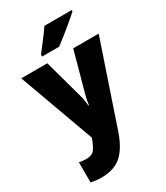

<svg xmlns="http://www.w3.org/2000/svg" viewBox="-241 -866 1044 1207"><g transform="rotate(-30 281.0 -263.0)"><path d="M0 -553H189L268 -267Q273 -250 276 -230Q279 -210 280 -194H284Q286 -212 289.5 -229.5Q293 -247 298 -265L377 -553H562L363 35Q328 141 274 190.5Q220 240 125 240Q102 240 83.5 237.5Q65 235 50 232V85Q61 88 74.5 89.5Q88 91 102 91Q142 91 160.5 68Q179 45 195 -1L198 -8ZM489 -756Q469 -738 436 -710Q403 -682 367.5 -654Q332 -626 306 -606H182V-620Q207 -653 238 -693Q269 -733 291 -766H489Z"/></g></svg>

Font: Noto Sans Hebrew SemiCondensed Black
Style: Regular
Weight: 900
Width: 4
Designer: Ben Nathan
Foundry: Google LLC
Version: Version 3.001; ttfautohint (v1.8.4.7-5d5b)